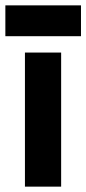

<svg xmlns="http://www.w3.org/2000/svg" viewBox="-29 -696 322 716"><path d="M64 -500H199V0H64ZM-9 -676H273V-561H-9Z"/></svg>

Font: Oak Sans
Style: Bold
Weight: 700
Designer: Erik Kennedy, Walven
Foundry: Erik Kennedy, Walven
Version: Version 1.000